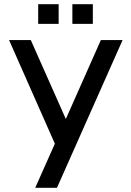

<svg xmlns="http://www.w3.org/2000/svg" viewBox="-20 -890 619 910"><path d="M147 0H250L561 -700H458L292 -326L126 -700H23L240 -209ZM323 -777H420V-870H323ZM161 -777H258V-870H161Z"/></svg>

Font: Uncut Sans Medium
Style: Regular
Weight: 500
Designer: Kasper Nordkvist
Foundry: UNCUT.wtf
Version: Version 1.304;Glyphs 3.2 (3246)